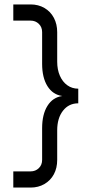

<svg xmlns="http://www.w3.org/2000/svg" viewBox="-20 -736 473 866"><path d="M238 -591V-458Q238 -422 250 -394.5Q262 -367 283.5 -351.5Q305 -336 333 -336V-270Q290 -270 264 -236.5Q238 -203 238 -148V-15Q238 22 223 50Q208 78 180.5 94Q153 110 118 110H40V37H118Q140 37 155 22.5Q170 8 170 -15V-158Q170 -220 194 -258.5Q218 -297 261 -303Q218 -309 194 -347.5Q170 -386 170 -448V-591Q170 -614 155 -628.5Q140 -643 118 -643H40V-716H118Q153 -716 180.5 -700Q208 -684 223 -655.5Q238 -627 238 -591Z"/></svg>

Font: Uncut Sans Variable
Style: Regular
Weight: 400
Designer: Kasper Nordkvist
Foundry: UNCUT.wtf
Version: Version 1.304;Glyphs 3.2 (3246)